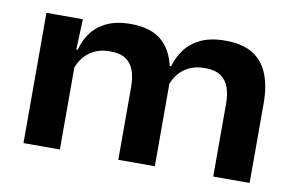

<svg xmlns="http://www.w3.org/2000/svg" viewBox="-59 -601 1082 704"><g transform="rotate(10 482.0 -249.0)"><path d="M770.5 0V-271.5Q770.5 -304.5 761.8 -330.5Q753 -356.5 731.5 -371.5Q710 -386.5 672 -386.5Q637.5 -386.5 612.8 -374.2Q588 -362 572.2 -341.5Q556.5 -321 549 -295.5L534 -371.5H548Q558 -406 579.2 -434.8Q600.5 -463.5 637 -481Q673.5 -498.5 729 -498.5Q791 -498.5 830 -475Q869 -451.5 887.5 -406Q906 -360.5 906 -294.5V0ZM64 0V-485H199.5L194.5 -352L199.5 -338V0ZM417 0V-271.5Q417 -305 408.2 -331Q399.5 -357 378 -371.8Q356.5 -386.5 319 -386.5Q285 -386.5 260 -374.2Q235 -362 219.2 -341.2Q203.5 -320.5 196 -295L178 -371.5H200.5Q209 -406.5 230 -435.2Q251 -464 287 -481.2Q323 -498.5 376 -498.5Q455 -498.5 496.2 -459.5Q537.5 -420.5 547.5 -347Q549.5 -337 551.2 -322.5Q553 -308 553 -296.5V0Z"/></g></svg>

Font: AnekLatin_SemiExpandedSemiBold
Style: Regular
Weight: 600
Width: 6
Designer: Yesha Goshar
Foundry: Ek Type
Version: Version 1.003